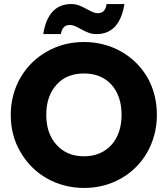

<svg xmlns="http://www.w3.org/2000/svg" viewBox="-20 -919 826 946"><path d="M33 -353C33 -284 49 -223 82 -168C146 -58 262 7 394 7C460 7 520 -8 575 -39C684 -100 753 -216 753 -353C753 -422 737 -483 706 -538C642 -647 526 -712 394 -712C328 -712 268 -697 213 -666C103 -605 33 -490 33 -353ZM208 -353C208 -416 225 -465 259 -502C292 -539 337 -557 394 -557C450 -557 495 -539 529 -502C562 -465 579 -415 579 -353C579 -292 562 -242 529 -205C495 -168 450 -149 394 -149C337 -149 292 -168 259 -205C225 -242 208 -291 208 -353ZM280 -751C285 -781 299 -796 324 -796C340 -796 352 -790 376 -777C408 -760 426 -751 455 -751C531 -751 577 -800 593 -899H505C501 -869 487 -854 462 -854C446 -854 434 -860 410 -873C378 -890 360 -899 331 -899C255 -899 209 -850 193 -751Z"/></svg>

Font: Poppins
Style: Bold
Weight: 700
Designer: Ninad Kale (Devanagari), Jonny Pinhorn (Latin)
Foundry: Indian Type Foundry
Version: 4.004